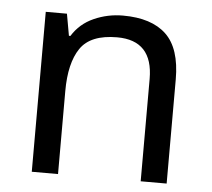

<svg xmlns="http://www.w3.org/2000/svg" viewBox="-44 -594 707 641"><g transform="rotate(5 309.0 -273.0)"><path d="M343 -546Q439 -546 488 -499.5Q537 -453 537 -349V0H450V-343Q450 -472 330 -472Q241 -472 207 -422Q173 -372 173 -278V0H85V-536H156L169 -463H174Q200 -505 246 -525.5Q292 -546 343 -546Z"/></g></svg>

Font: Noto Sans Hebrew Droid SemiBold
Style: Regular
Weight: 600
Designer: Monotype Design Team
Foundry: Monotype Imaging Inc.
Version: Version 1.100; ttfautohint (v1.8.4.7-5d5b)